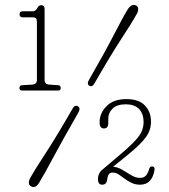

<svg xmlns="http://www.w3.org/2000/svg" viewBox="-20 -734 683 775"><path d="M71.5 -664Q59 -664 59 -677Q59 -688.5 71.5 -688.5H113.5Q124 -688.5 132 -704Q137 -713 146.5 -713Q160 -713 160 -697.5V-411Q160 -393.5 179 -392.5L215 -390Q225 -389.5 225 -378.5Q225 -368.5 214.5 -368.5H69Q58.5 -368.5 58.5 -378.5Q58.5 -389.5 69 -390L109.5 -392.5Q129 -393.5 129 -411.5V-643.5Q129 -656 125.2 -660Q121.5 -664 112 -664ZM362.5 -399.5Q352.5 -380.5 340.5 -388Q329 -395 340 -413Q404.5 -525 440.5 -595.2Q476.5 -665.5 496 -697Q513 -721.5 530.5 -711Q538 -706.5 537.8 -696.2Q537.5 -686 531 -676Q514 -644.5 470.2 -577.8Q426.5 -511 362.5 -399.5ZM272 -294Q282 -312.5 294.5 -305Q306.5 -297.5 296 -279Q234.5 -172.5 196 -100.2Q157.5 -28 138 3.5Q122 29 104.5 17.5Q96.5 13.5 96.5 3.2Q96.5 -7 103 -17.5Q120.5 -49 165.8 -118.2Q211 -187.5 272 -294ZM375.5 -10.5Q375.5 -36.5 395.5 -51L476 -119.5Q520.5 -157.5 540 -183.5Q559.5 -209.5 559.5 -241Q559.5 -276 540.8 -294.5Q522 -313 488.5 -313Q452 -313 434.5 -295.8Q417 -278.5 417 -255.5V-237Q417 -215.5 399.5 -215.5Q382 -215.5 382 -240.5Q382 -277 410 -305.5Q438 -334 490.5 -334Q540.5 -334 565 -308.2Q589.5 -282.5 589.5 -242.5Q589.5 -209 568.8 -180.2Q548 -151.5 496.5 -109.5L436.5 -61Q455.5 -59.5 473.8 -48.5Q492 -37.5 509.8 -26.8Q527.5 -16 545 -16Q561.5 -16 569.5 -25.8Q577.5 -35.5 583 -54.5Q587.5 -64 596 -62Q605 -60.5 604 -49.5Q594.5 11.5 545.5 11.5Q526.5 11.5 511 4.2Q495.5 -3 477 -17Q463 -28 454 -32.8Q445 -37.5 434.5 -37.5Q423.5 -37.5 418.8 -29.8Q414 -22 412.5 -9Q410.5 11.5 392.5 11.5Q375.5 11.5 375.5 -10.5Z"/></svg>

Font: Fraunces 72pt S100 Thin
Style: Regular
Weight: 100
Version: Version 1.000; ttfautohint (v1.8.3)